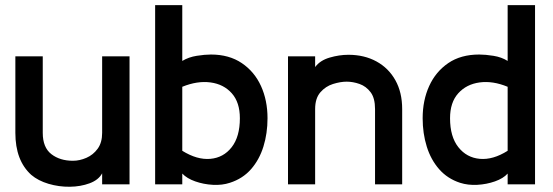

<svg xmlns="http://www.w3.org/2000/svg" viewBox="-20 -720 2160 750"><path d="M486 0H379V-43Q365 -17 330 -4Q295 9 252.5 9.5Q210 10 169.5 -2Q129 -14 102 -37Q40 -93 40 -201V-500H147V-201Q147 -144 180.5 -118Q214 -92 265 -92Q291 -92 317.5 -103.5Q344 -115 361.5 -139Q379 -163 379 -201V-500H486Z M1025 -258Q1025 -199 1009 -147.5Q993 -96 960.5 -59Q928 -22 878 -6Q848 4 811.5 2Q775 0 742.5 -11.5Q710 -23 692 -42V0H586V-700H692V-482Q717 -497 748.5 -502Q780 -507 804 -507Q875 -507 924.5 -473.5Q974 -440 999.5 -384Q1025 -328 1025 -258ZM917 -258Q917 -320 885.5 -355.5Q854 -391 802.5 -398Q751 -405 692 -381V-131Q750 -95 801.5 -99.5Q853 -104 885 -145Q917 -186 917 -258Z M1551 0H1445V-294Q1445 -337 1427.5 -360Q1410 -383 1384.5 -392Q1359 -401 1334 -401Q1310 -401 1281 -392Q1252 -383 1231.5 -359.5Q1211 -336 1211 -294V0H1105V-500H1211V-458Q1230 -484 1267.5 -495Q1305 -506 1341 -506Q1403 -506 1450.5 -480Q1498 -454 1524.5 -406.5Q1551 -359 1551 -294Z M1777 -6Q1728 -22 1695.5 -59Q1663 -96 1647 -147.5Q1631 -199 1631 -258Q1631 -328 1656.5 -384Q1682 -440 1731 -473.5Q1780 -507 1852 -507Q1876 -507 1907.5 -502Q1939 -497 1963 -482V-700H2070V0H1963V-42Q1946 -23 1913.5 -11.5Q1881 0 1844.5 2Q1808 4 1777 -6ZM1963 -131V-381Q1905 -405 1853.5 -398Q1802 -391 1770 -355.5Q1738 -320 1738 -258Q1738 -186 1770.5 -145Q1803 -104 1854.5 -99.5Q1906 -95 1963 -131Z"/></svg>

Font: Kulim Park SemiBold
Style: Regular
Weight: 600
Designer: Noponies / Dale Sattler
Foundry: Noponies
Version: Version 1.000; ttfautohint (v1.8.3)